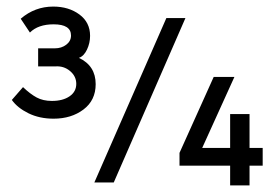

<svg xmlns="http://www.w3.org/2000/svg" viewBox="-20 -555 841 584"><path d="M16 -251 50 -290Q72 -269 91.5 -258.5Q111 -248 138 -248Q171 -248 191.5 -262Q212 -276 212 -300Q212 -323 193 -339Q174 -355 148 -353H96V-408H147Q167 -408 181.5 -419Q196 -430 196 -447Q196 -481 143 -481Q96 -481 71 -456L43 -498Q86 -535 142 -535Q189 -535 221.5 -511Q254 -487 254 -446Q254 -424 244.5 -404Q235 -384 220 -379Q271 -355 271 -299Q271 -250 234 -222Q197 -194 143 -194Q100 -194 66.5 -210.5Q33 -227 16 -251ZM486 -500H544L326 0H267ZM680 -51H526V-90L630 -321H693L595 -105H680V-208H739V-105H779V-51H739V9H680Z"/></svg>

Font: Bellota Text
Style: Regular
Weight: 400
Designer: Kemie Guaida
Foundry: Kemie Guaida
Version: Version 4.001